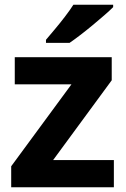

<svg xmlns="http://www.w3.org/2000/svg" viewBox="-20 -786 528 806"><path d="M458 0H27V-88L280 -432H42V-546H449V-449L203 -114H458ZM455 -756Q441 -742 418 -722Q395 -702 368.5 -680Q342 -658 316.5 -638.5Q291 -619 272 -606H173V-619Q189 -638 210.5 -663.5Q232 -689 253 -716.5Q274 -744 288 -766H455Z"/></svg>

Font: Noto Sans Cham
Style: Regular
Weight: 400
Designer: Monotype Design Team
Foundry: Monotype Imaging Inc.
Version: Version 2.002